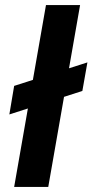

<svg xmlns="http://www.w3.org/2000/svg" viewBox="-20 -740 366 760"><path d="M17 -287 36 -400 326 -493 306 -380ZM36 0 162 -720H297L171 0Z"/></svg>

Font: DM Sans 9pt
Style: Bold Italic
Weight: 700
Italic angle: -10°
Version: Version 4.004;gftools[0.9.30]